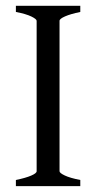

<svg xmlns="http://www.w3.org/2000/svg" viewBox="-20 -635 338 655"><path d="M34.2 0V-21Q67.4 -27.8 86.2 -35.9Q105 -43.9 105 -50.8V-564Q105 -569.8 87.2 -578.6Q69.3 -587.4 34.2 -594.2V-615.2H253.9V-594.2Q220.7 -587.4 201.9 -579.1Q183.1 -570.8 183.1 -564V-50.8Q183.1 -44.9 200.9 -36.4Q218.8 -27.8 253.9 -21V0Z"/></svg>

Font: Subset of Gentium
Style: Regular
Weight: 400
Designer: J. Victor Gaultney
Version: Version 1.02; 2005; OFL release